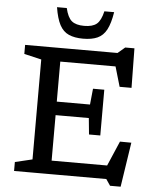

<svg xmlns="http://www.w3.org/2000/svg" viewBox="-62 -980 859 1068"><g transform="rotate(5 367.0 -446.0)"><path d="M514.5 -494V-366V-238.5H451.5L442.5 -329.5H195.5V-405H442.5L451.5 -494ZM664.5 -517.5H598L554 -668L592.5 -628.5H195.5V-704H570L610 -738H661.5ZM550 -36 626.5 -214 690 -213.5 652 35.5H593L569 0H195.5V-75.5H583ZM54 0V-50L150.5 -73V-631L54 -653.5V-704H257V0ZM372 -838Q418.5 -838 441.8 -857.2Q465 -876.5 477 -928.5H531.5Q521.5 -865.5 502.8 -830.2Q484 -795 452.2 -780.8Q420.5 -766.5 372 -766.5Q324 -766.5 292 -780.8Q260 -795 241.2 -830.2Q222.5 -865.5 212.5 -928.5H267Q279 -876.5 302.2 -857.2Q325.5 -838 372 -838Z"/></g></svg>

Font: Newsreader 7pt
Style: Regular
Weight: 400
Designer: Hugues Gentile
Foundry: Production Type
Version: Version 1.003